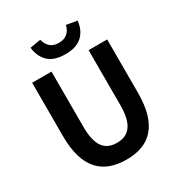

<svg xmlns="http://www.w3.org/2000/svg" viewBox="-221 -1109 1189 1272"><g transform="rotate(-30 374.0 -473.0)"><path d="M376 14Q308 14 254.5 -5.5Q201 -25 163.5 -67Q126 -109 106.5 -175Q87 -241 87 -333V-740H235V-320Q235 -262 244.5 -222.5Q254 -183 272.5 -159Q291 -135 317 -124.5Q343 -114 376 -114Q409 -114 435 -124.5Q461 -135 480 -159Q499 -183 509 -222.5Q519 -262 519 -320V-740H661V-333Q661 -241 642 -175Q623 -109 586 -67Q549 -25 496.5 -5.5Q444 14 376 14ZM276 -960Q284 -924 308 -902Q332 -880 374 -880Q415 -880 440 -902Q465 -924 472 -960L554 -946Q546 -874 502 -833.5Q458 -793 374 -793Q290 -793 246 -833.5Q202 -874 194 -946Z"/></g></svg>

Font: Kinto Sans
Style: Bold
Weight: 700
Designer: Authors: Ryoko NISHIZUKA  (kana & ideographs); Paul D. Hunt (Latin, Greek & Cyrillic); Wenlong ZHANG  (bopomofo); Sandol
Foundry: Adobe Systems Incorporated, ookami Inc.
Version: Version 0.001